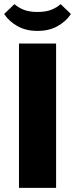

<svg xmlns="http://www.w3.org/2000/svg" viewBox="-27 -911 364 931"><path d="M245 0H65V-700H245ZM155 -761Q101 -761 60 -783Q19 -805 -7 -843L43 -891Q62 -874 88.5 -863.5Q115 -853 155 -853Q195 -853 221.5 -863.5Q248 -874 267 -891L317 -843Q291 -805 250 -783Q209 -761 155 -761Z"/></svg>

Font: Tilda Sans Black
Style: Regular
Weight: 900
Designer: ParaType Ltd
Foundry: ParaType Ltd
Version: Version 1.009